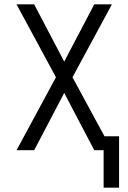

<svg xmlns="http://www.w3.org/2000/svg" viewBox="-20 -690 590 882"><path d="M456 172V0H413L275 -263L137 0H56L237 -335L56 -670H137L275 -407L413 -670H494L313 -335L460 -64H527V172Z"/></svg>

Font: Lode Term
Style: Regular
Weight: 400
Monospace: yes
Designer: Belleve Invis
Foundry: Belleve Invis
Version: Version 29.2.0